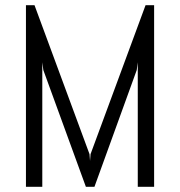

<svg xmlns="http://www.w3.org/2000/svg" viewBox="-20 -720 694 740"><path d="M574 0V-700H541L329 -126L327 -100L325 -126L113 -700H80V0H143V-480L147 -450L311 0H344L507 -450L511 -480V0Z"/></svg>

Font: Abel
Style: Regular
Weight: 400
Designer: Matthew Desmond
Foundry: Matthew Desmond
Version: Version 1.002